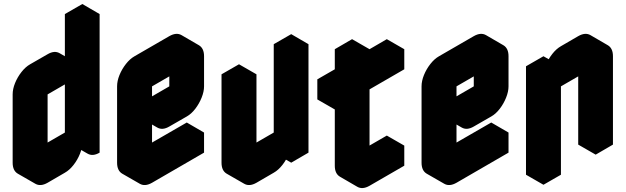

<svg xmlns="http://www.w3.org/2000/svg" viewBox="-20 -870 3116 956"><path d="M217 -500 303 -550Q338 -570 364 -555Q390 -540 390 -500V-750L476 -800V-110Q442 -90 416 -105Q390 -120 390 -160Q390 -134 378 -104Q366 -74 346 -48.5Q326 -23 303 -10L217 40Q182 60 156 45Q130 30 130 -10V-350Q130 -377 142 -406.5Q154 -436 174 -461.5Q194 -487 217 -500ZM217 -400V-60L390 -160V-500ZM390 -160Q390 -120 416 -105L329 -155Q303 -170 303 -210ZM476 -800 390 -750 303 -800 390 -850ZM390 -750V-500L303 -550V-800ZM390 -500V-160L303 -210V-550ZM390 -160 217 -60 130 -110 303 -210ZM364 -555Q338 -570 303 -550L217 -500Q194 -487 174 -461.5Q154 -436 142 -406.5Q130 -377 130 -350V-10Q130 30 156 45L69 -5Q43 -20 43 -60V-400Q43 -427 55 -456.5Q67 -486 87 -511.5Q107 -537 130 -550L217 -600Q251 -620 277 -605Z M737 -540 910 -640Q944 -660 970 -645Q996 -630 996 -590V-440Q996 -414 984 -384Q972 -354 952.5 -328.5Q933 -303 910 -290L823 -240Q789 -220 763 -235Q737 -250 737 -290V-60L996 -210V-110L737 40Q702 60 676 45Q650 30 650 -10V-390Q650 -417 662 -446.5Q674 -476 694 -501.5Q714 -527 737 -540ZM910 -540 737 -440V-290L910 -390ZM996 -210 737 -60 650 -110 910 -260ZM910 -540V-390L823 -440V-590ZM737 -290Q737 -250 763 -235L676 -285Q650 -300 650 -340ZM910 -390 737 -290 650 -340 823 -440ZM970 -645Q944 -660 910 -640L737 -540Q714 -527 694 -501.5Q674 -476 662 -446.5Q650 -417 650 -390V-10Q650 30 676 45L589 -5Q563 -20 563 -60V-440Q563 -467 575 -496.5Q587 -526 607 -551.5Q627 -577 650 -590L823 -690Q858 -710 884 -695Z M1170 -450 1257 -500V-60L1430 -160V-600L1516 -650V-110L1430 -60V-160Q1430 -134 1418 -104Q1406 -74 1386 -48.5Q1366 -23 1343 -10L1257 40Q1222 60 1196 45Q1170 30 1170 -10ZM1430 -160V-60L1343 -110V-210ZM1516 -650 1430 -600 1343 -650 1430 -700ZM1430 -600V-160L1343 -210V-650ZM1257 -500 1170 -450 1083 -500 1170 -550ZM1430 -160 1257 -60 1170 -110 1343 -210ZM1170 -450V-10Q1170 30 1196 45L1109 -5Q1083 -20 1083 -60V-500Z M1733 -375 1647 -325V-425L1733 -475V-575L1820 -625V-425Q1820 -452 1832 -481.5Q1844 -511 1863.5 -536.5Q1883 -562 1906 -575L1993 -625V-525L1820 -425V-45L1993 -145V-45L1820 55Q1785 75 1759 60Q1733 45 1733 5ZM1993 -145 1820 -45 1733 -95 1906 -195ZM1993 -625 1906 -575Q1883 -562 1863.5 -536.5Q1844 -511 1832 -481.5Q1820 -452 1820 -425L1733 -475Q1733 -502 1745 -531.5Q1757 -561 1777 -586.5Q1797 -612 1820 -625L1906 -675ZM1733 -475 1647 -425 1560 -475 1647 -525ZM1733 -375V5Q1733 45 1759 60L1673 10Q1647 -5 1647 -45V-425ZM1820 -625 1733 -575 1647 -625 1733 -675ZM1733 -575V-475L1647 -525V-625ZM1647 -425V-325L1560 -375V-475Z M2253 -540 2426 -640Q2460 -660 2486 -645Q2512 -630 2512 -590V-440Q2512 -414 2500 -384Q2488 -354 2468.5 -328.5Q2449 -303 2426 -290L2339 -240Q2305 -220 2279 -235Q2253 -250 2253 -290V-60L2512 -210V-110L2253 40Q2218 60 2192 45Q2166 30 2166 -10V-390Q2166 -417 2178 -446.5Q2190 -476 2210 -501.5Q2230 -527 2253 -540ZM2426 -540 2253 -440V-290L2426 -390ZM2512 -210 2253 -60 2166 -110 2426 -260ZM2426 -540V-390L2339 -440V-590ZM2253 -290Q2253 -250 2279 -235L2192 -285Q2166 -300 2166 -340ZM2426 -390 2253 -290 2166 -340 2339 -440ZM2486 -645Q2460 -660 2426 -640L2253 -540Q2230 -527 2210 -501.5Q2190 -476 2178 -446.5Q2166 -417 2166 -390V-10Q2166 30 2192 45L2105 -5Q2079 -20 2079 -60V-440Q2079 -467 2091 -496.5Q2103 -526 2123 -551.5Q2143 -577 2166 -590L2339 -690Q2374 -710 2400 -695Z M2686 -490 2773 -540V-440Q2773 -467 2785 -496.5Q2797 -526 2816.5 -551.5Q2836 -577 2859 -590L2946 -640Q2980 -660 3006 -645Q3032 -630 3032 -590V-150L2946 -100V-540L2773 -440V0L2686 50ZM2946 -540V-100L2859 -150V-590ZM2686 -490V50L2599 0V-540ZM3006 -645Q2980 -660 2946 -640L2859 -590Q2836 -577 2816.5 -551.5Q2797 -526 2785 -496.5Q2773 -467 2773 -440L2686 -490Q2686 -517 2698 -546.5Q2710 -576 2730 -601.5Q2750 -627 2773 -640L2859 -690Q2894 -710 2920 -695ZM2773 -540 2686 -490 2599 -540 2686 -590Z"/></svg>

Font: Nabla Normal
Style: Regular
Weight: 400
Designer: Arthur Reinders Folmer
Version: Version 1.000